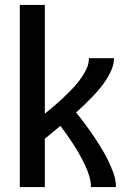

<svg xmlns="http://www.w3.org/2000/svg" viewBox="-20 -755 540 775"><path d="M60 0V-735H161V-296Q180 -312 198.5 -327.5Q217 -343 235 -360Q253 -377 270 -394.5Q287 -412 301.5 -431.5Q316 -451 327.5 -473.5Q339 -496 339 -520H440Q440 -497 431 -475.5Q422 -454 410 -435Q398 -416 383.5 -398.5Q369 -381 353 -364.5Q337 -348 320.5 -332Q304 -316 287 -301Q305 -279 322.5 -255.5Q340 -232 356 -208.5Q372 -185 387 -160.5Q402 -136 415 -110Q428 -84 438 -56.5Q448 -29 448 0H347Q347 -23 340 -45.5Q333 -68 323 -89Q313 -110 301.5 -130.5Q290 -151 277.5 -170.5Q265 -190 251.5 -209Q238 -228 224 -247Q208 -234 192.5 -221Q177 -208 161 -195V0Z"/></svg>

Font: Iosevka Curly Semibold
Style: Regular
Weight: 600
Monospace: yes
Designer: Belleve Invis
Foundry: Belleve Invis
Version: Version 22.1.2; ttfautohint (v1.8.4)